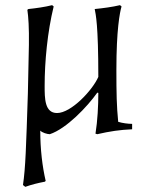

<svg xmlns="http://www.w3.org/2000/svg" viewBox="-20 -505 569 744"><path d="M361 -207C339 -156 256 -67 201 -67C153 -67 153 -124 153 -172C153 -267 164 -382 188 -480L182 -485C155 -478 119 -473 90 -470L86 -467C90 -441 93 -397 92 -331L88 -143C81 68 79 144 69 212L78 219C103 210 128 204 154 199L157 196C144 140 136 73 136 1C143 9 163 15 173 15C237 -6 318 -91 357 -146L361 -145C361 -95 358 -37 350 13L357 15C405 4 444 -2 492 -4V-25C477 -25 453 -28 438 -33C432 -94 431 -143 431 -234C431 -389 444 -456 451 -480L445 -485C416 -478 378 -473 347 -470C351 -449 361 -410 361 -207Z"/></svg>

Font: Almendra
Style: Regular
Weight: 400
Designer: Ana Sanfelippo
Foundry: Ana Sanfelippo
Version: Version 1.003